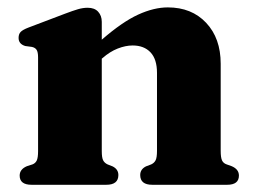

<svg xmlns="http://www.w3.org/2000/svg" viewBox="-20 -512 706 532"><path d="M262 -451.5V-402Q319 -451.5 362.8 -471.5Q406.5 -491.5 445 -491.5Q511 -491.5 551.2 -448.8Q591.5 -406 591.5 -335.5V-94Q591.5 -75.5 595.2 -67.5Q599 -59.5 608 -56.5L622 -51.5Q642 -43 642 -25.5Q642 0 609.5 0H402Q368.5 0 368.5 -27Q368.5 -43 384.5 -51L399 -56.5Q407.5 -60.5 411.2 -68Q415 -75.5 415 -94V-310Q415 -348 397 -367Q379 -386 347.5 -386Q328 -386 306.2 -377.5Q284.5 -369 264 -351L262 -349.5V-93.5Q262 -75 265.8 -67.8Q269.5 -60.5 278 -56.5L292 -51Q308 -43 308 -27Q308 0 274.5 0H67.5Q34.5 0 34.5 -25.5Q34.5 -43 54.5 -51.5L70 -56.5Q78 -59.5 81.8 -67.2Q85.5 -75 85.5 -93V-353Q85.5 -367.5 81.5 -373.8Q77.5 -380 68.5 -382L50 -384.5Q31.5 -390 31.5 -407Q31.5 -417.5 37.2 -423.5Q43 -429.5 58.5 -435.5L160 -474Q182.5 -482.5 196.2 -486.5Q210 -490.5 223 -490.5Q242 -490.5 252 -479.5Q262 -468.5 262 -451.5Z"/></svg>

Font: Fraunces 9pt S000
Style: Bold
Weight: 700
Version: Version 1.000; ttfautohint (v1.8.3)